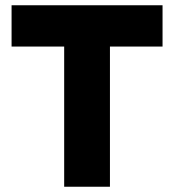

<svg xmlns="http://www.w3.org/2000/svg" viewBox="-20 -710 662 730"><path d="M24 -533V-690H598V-533H398V0H224V-533Z"/></svg>

Font: Oxanium ExtraLight ExtraBold
Style: Regular
Weight: 800
Version: Version 2.000